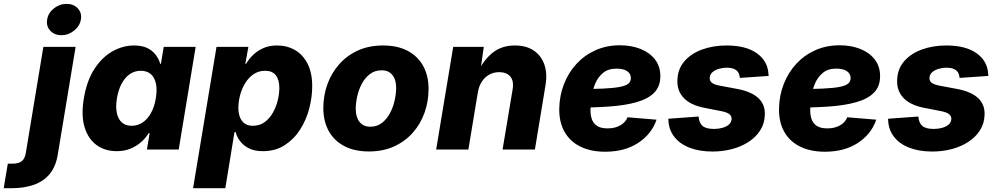

<svg xmlns="http://www.w3.org/2000/svg" viewBox="-129 -788 5256 1012"><path d="M99.6 -541H269.5L175.8 24.9Q165.5 89.8 132.8 129.2Q100.1 168.5 48.6 186.3Q-2.9 204.1 -69.3 204.1H-109.4L-87.9 74.7H-64.5Q-29.8 74.7 -13.9 61.3Q2 47.9 6.8 19.5ZM194.8 -602.5Q157.7 -602.5 135.7 -626.5Q113.8 -650.4 119.6 -685.1Q125 -719.7 155 -743.7Q185.1 -767.6 222.2 -767.6Q259.3 -767.6 281.2 -743.7Q303.2 -719.7 297.4 -685.1Q291.5 -650.9 261.7 -626.7Q231.9 -602.5 194.8 -602.5Z M486.3 8.8Q424.8 8.8 380.4 -23.2Q335.9 -55.2 316.9 -117.4Q297.9 -179.7 313 -270Q328.6 -363.3 368.9 -425Q409.2 -486.8 464.1 -517.6Q519 -548.3 577.6 -548.3Q619.6 -548.3 647.5 -534.7Q675.3 -521 691.9 -498.8Q708.5 -476.6 715.3 -451.7H719.2L733.9 -541H902.3L813 0H645.5L659.7 -86.4H654.8Q639.6 -61 615.5 -39.6Q591.3 -18.1 559.1 -4.6Q526.9 8.8 486.3 8.8ZM564.9 -125Q597.7 -125 623.8 -143.1Q649.9 -161.1 667.5 -193.6Q685.1 -226.1 692.4 -270Q699.7 -314.9 692.9 -347.4Q686 -379.9 665.8 -397.5Q645.5 -415 612.8 -415Q580.6 -415 554.7 -397Q528.8 -378.9 511.7 -346.4Q494.6 -314 487.3 -270Q480 -226.6 486.6 -193.6Q493.2 -160.6 512.9 -142.8Q532.7 -125 564.9 -125Z M888.7 204.1 1012.2 -541H1180.2L1164.1 -451.7H1168Q1183.1 -477.5 1206.1 -499.5Q1229 -521.5 1260.3 -534.9Q1291.5 -548.3 1331.1 -548.3Q1383.8 -548.3 1425.5 -524.4Q1467.3 -500.5 1491.9 -452.6Q1516.6 -404.8 1516.6 -333.5Q1516.6 -276.4 1501 -216.3Q1485.4 -156.2 1453.1 -105.5Q1420.9 -54.7 1371.8 -22.9Q1322.8 8.8 1255.4 8.8Q1212.9 8.8 1183.6 -5.9Q1154.3 -20.5 1137 -43.5Q1119.6 -66.4 1112.8 -91.8H1106.9L1058.6 204.1ZM1203.6 -125Q1240.2 -125 1266.6 -144.8Q1293 -164.6 1310.1 -195.3Q1327.1 -226.1 1335.2 -260.3Q1343.3 -294.4 1343.3 -323.7Q1343.3 -366.7 1325 -390.9Q1306.6 -415 1269 -415Q1234.4 -415 1208 -397.2Q1181.6 -379.4 1163.6 -350.1Q1145.5 -320.8 1136.5 -286.4Q1127.4 -252 1127.4 -219.2Q1127.4 -175.3 1147 -150.1Q1166.5 -125 1203.6 -125Z M1815.4 10.3Q1739.3 10.3 1685.5 -18.1Q1631.8 -46.4 1603.5 -97.9Q1575.2 -149.4 1575.2 -218.3Q1575.2 -284.7 1596.7 -344Q1618.2 -403.3 1658.9 -449.5Q1699.7 -495.6 1757.8 -522Q1815.9 -548.3 1890.1 -548.3Q1966.3 -548.3 2019.8 -520Q2073.2 -491.7 2101.6 -440.2Q2129.9 -388.7 2129.9 -319.3Q2129.9 -253.9 2108.9 -194.6Q2087.9 -135.3 2047.4 -89.1Q2006.8 -43 1948.5 -16.4Q1890.1 10.3 1815.4 10.3ZM1822.8 -120.1Q1858.9 -120.1 1884.8 -140.6Q1910.6 -161.1 1927.2 -192.9Q1943.8 -224.6 1951.4 -260Q1959 -295.4 1959 -325.2Q1959 -354.5 1950 -375Q1940.9 -395.5 1924.1 -406.5Q1907.2 -417.5 1882.8 -417.5Q1846.7 -417.5 1820.6 -397.5Q1794.4 -377.4 1777.8 -345.9Q1761.2 -314.5 1753.7 -279.3Q1746.1 -244.1 1746.1 -213.9Q1746.1 -170.4 1766.1 -145.3Q1786.1 -120.1 1822.8 -120.1Z M2389.6 -300.8 2339.8 0H2169.9L2259.8 -541H2420.9L2401.4 -402.8L2389.6 -408.2Q2421.4 -473.6 2468.8 -511Q2516.1 -548.3 2585 -548.3Q2644.5 -548.3 2684.1 -521.7Q2723.6 -495.1 2740.2 -447.8Q2756.8 -400.4 2746.1 -337.9L2690.4 0H2520L2572.8 -315.9Q2580.6 -361.8 2560.5 -384.8Q2540.5 -407.7 2502.4 -407.7Q2473.1 -407.7 2449.5 -394.5Q2425.8 -381.3 2410.4 -357.4Q2395 -333.5 2389.6 -300.8Z M3060.5 11.7Q2984.9 11.7 2929.9 -15.4Q2875 -42.5 2846.2 -93.8Q2817.4 -145 2818.8 -217.3Q2820.3 -285.2 2843.8 -345.2Q2867.2 -405.3 2909.4 -451.2Q2951.7 -497.1 3009.8 -523.2Q3067.9 -549.3 3138.7 -549.3Q3198.2 -549.3 3246.6 -530.3Q3294.9 -511.2 3323.2 -474.9Q3351.6 -438.5 3351.6 -386.2Q3351.6 -332.5 3319.3 -299.6Q3287.1 -266.6 3225.6 -249.3Q3164.1 -231.9 3076.4 -226.1Q2988.8 -220.2 2877.4 -220.2L2893.6 -318.4Q2989.3 -318.4 3048.6 -321Q3107.9 -323.7 3139.9 -330.3Q3171.9 -336.9 3184.1 -348.1Q3196.3 -359.4 3196.3 -376.5Q3196.3 -399.9 3176.3 -413.1Q3156.2 -426.3 3120.6 -426.3Q3076.7 -426.3 3049.6 -403.8Q3022.5 -381.3 3008.3 -347.4Q2994.1 -313.5 2989 -277.3Q2983.9 -241.2 2983.4 -213.4Q2982.4 -184.6 2990 -161.4Q2997.6 -138.2 3017.3 -124.8Q3037.1 -111.3 3073.7 -111.3Q3112.3 -111.3 3140.1 -127Q3168 -142.6 3178.7 -169.9L3331.5 -157.2Q3305.7 -81.5 3234.9 -34.9Q3164.1 11.7 3060.5 11.7Z M3627 10.7Q3556.6 10.7 3504.6 -9.8Q3452.6 -30.3 3424.1 -68.1Q3395.5 -106 3394 -156.7Q3393.6 -158.2 3393.6 -159.4Q3393.6 -160.6 3393.6 -162.1L3553.2 -173.8Q3556.2 -139.2 3574.7 -123.8Q3593.3 -108.4 3635.3 -108.4Q3657.2 -108.4 3678 -114Q3698.7 -119.6 3712.4 -131.1Q3726.1 -142.6 3727.1 -160.2Q3728 -175.8 3715.6 -186Q3703.1 -196.3 3673.3 -202.1L3581.1 -220.2Q3510.3 -234.4 3474.9 -271.7Q3439.5 -309.1 3441.4 -364.3Q3442.9 -424.3 3478.5 -465.3Q3514.2 -506.3 3572.5 -527.3Q3630.9 -548.3 3700.2 -548.3Q3803.2 -548.3 3860.6 -507.1Q3918 -465.8 3921.4 -397.5Q3921.9 -395.5 3922.1 -393.1Q3922.4 -390.6 3921.9 -387.7L3770.5 -377.4Q3768.6 -405.3 3751.5 -418.2Q3734.4 -431.2 3700.7 -431.2Q3680.7 -431.2 3660.4 -425.3Q3640.1 -419.4 3626.5 -407.7Q3612.8 -396 3611.8 -377.9Q3610.8 -363.8 3621.3 -353.5Q3631.8 -343.3 3660.2 -337.4L3761.2 -318.4Q3833 -304.2 3868.7 -270.5Q3904.3 -236.8 3902.3 -183.6Q3901.4 -137.7 3878.4 -101.6Q3855.5 -65.4 3816.9 -40.3Q3778.3 -15.1 3729.2 -2.2Q3680.2 10.7 3627 10.7Z M4218.8 11.7Q4143.1 11.7 4088.1 -15.4Q4033.2 -42.5 4004.4 -93.8Q3975.6 -145 3977.1 -217.3Q3978.5 -285.2 4002 -345.2Q4025.4 -405.3 4067.6 -451.2Q4109.9 -497.1 4168 -523.2Q4226.1 -549.3 4296.9 -549.3Q4356.4 -549.3 4404.8 -530.3Q4453.1 -511.2 4481.4 -474.9Q4509.8 -438.5 4509.8 -386.2Q4509.8 -332.5 4477.5 -299.6Q4445.3 -266.6 4383.8 -249.3Q4322.3 -231.9 4234.6 -226.1Q4147 -220.2 4035.6 -220.2L4051.8 -318.4Q4147.5 -318.4 4206.8 -321Q4266.1 -323.7 4298.1 -330.3Q4330.1 -336.9 4342.3 -348.1Q4354.5 -359.4 4354.5 -376.5Q4354.5 -399.9 4334.5 -413.1Q4314.5 -426.3 4278.8 -426.3Q4234.9 -426.3 4207.8 -403.8Q4180.7 -381.3 4166.5 -347.4Q4152.3 -313.5 4147.2 -277.3Q4142.1 -241.2 4141.6 -213.4Q4140.6 -184.6 4148.2 -161.4Q4155.8 -138.2 4175.5 -124.8Q4195.3 -111.3 4231.9 -111.3Q4270.5 -111.3 4298.3 -127Q4326.2 -142.6 4336.9 -169.9L4489.7 -157.2Q4463.9 -81.5 4393.1 -34.9Q4322.3 11.7 4218.8 11.7Z M4785.2 10.7Q4714.8 10.7 4662.8 -9.8Q4610.8 -30.3 4582.3 -68.1Q4553.7 -106 4552.2 -156.7Q4551.8 -158.2 4551.8 -159.4Q4551.8 -160.6 4551.8 -162.1L4711.4 -173.8Q4714.4 -139.2 4732.9 -123.8Q4751.5 -108.4 4793.5 -108.4Q4815.4 -108.4 4836.2 -114Q4856.9 -119.6 4870.6 -131.1Q4884.3 -142.6 4885.3 -160.2Q4886.2 -175.8 4873.8 -186Q4861.3 -196.3 4831.5 -202.1L4739.3 -220.2Q4668.5 -234.4 4633.1 -271.7Q4597.7 -309.1 4599.6 -364.3Q4601.1 -424.3 4636.7 -465.3Q4672.4 -506.3 4730.7 -527.3Q4789.1 -548.3 4858.4 -548.3Q4961.4 -548.3 5018.8 -507.1Q5076.2 -465.8 5079.6 -397.5Q5080.1 -395.5 5080.3 -393.1Q5080.6 -390.6 5080.1 -387.7L4928.7 -377.4Q4926.8 -405.3 4909.7 -418.2Q4892.6 -431.2 4858.9 -431.2Q4838.9 -431.2 4818.6 -425.3Q4798.3 -419.4 4784.7 -407.7Q4771 -396 4770 -377.9Q4769 -363.8 4779.5 -353.5Q4790 -343.3 4818.4 -337.4L4919.4 -318.4Q4991.2 -304.2 5026.9 -270.5Q5062.5 -236.8 5060.5 -183.6Q5059.6 -137.7 5036.6 -101.6Q5013.7 -65.4 4975.1 -40.3Q4936.5 -15.1 4887.5 -2.2Q4838.4 10.7 4785.2 10.7Z"/></svg>

Font: Inter 17pt ExtraBold
Style: Italic
Weight: 800
Italic angle: -9.3988°
Version: Version 4.001;git-66647c0bb